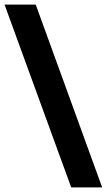

<svg xmlns="http://www.w3.org/2000/svg" viewBox="-29 -763 466 838"><path d="M281.8 55 -9.2 -743H126.9L416.9 55Z"/></svg>

Font: Saira Thin
Style: Regular
Weight: 100
Designer: Hector Gatti with collaboration of the Omnibus-Type team
Foundry: Omnibus-Type
Version: Version 1.101